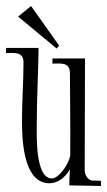

<svg xmlns="http://www.w3.org/2000/svg" viewBox="-27 -720 355 637"><path d="M203 -105 308 -103V-120C298 -121 289 -121 279 -121C264 -122 254 -141 254 -154L255 -526H147V-509C173 -509 205 -515 205 -478C205 -403 207 -311 206 -203C199 -171 167 -128 145 -128C89 -128 95 -274 95 -311C95 -394 100 -478 101 -561H-7V-544C19 -544 51 -550 51 -513C51 -450 46 -387 46 -323C46 -267 47 -112 137 -112C163 -112 188 -129 205 -158C204 -141 203 -123 203 -105ZM76 -700 33 -665 161 -559 169 -569Z"/></svg>

Font: Bigelow Rules
Style: Regular
Weight: 400
Designer: Astigmatic (AOETI)
Foundry: Astigmatic (AOETI)
Version: Version 1.000